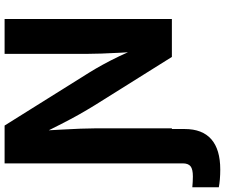

<svg xmlns="http://www.w3.org/2000/svg" viewBox="-132 -676 978 835"><g transform="rotate(-90 356.5 -259.0)"><path d="M-41 204.1V88.9Q-29.8 89.8 -17.6 90.6Q-5.4 91.3 5.9 91.3Q38.1 91.3 50.5 81.1Q63 70.8 63 47.4V-61.5H212.4V55.7Q212.4 132.3 168 171.4Q123.5 210.4 36.1 210.4Q13.7 210.4 -6.3 208.7Q-26.4 207 -41 204.1ZM63 0V-727.5H227.5L458.5 -358.4Q474.6 -332.5 492.2 -300.5Q509.8 -268.6 528.6 -229.5Q547.4 -190.4 565.9 -144.5L549.8 -135.7Q546.9 -174.8 544.4 -220Q542 -265.1 540.5 -306.6Q539.1 -348.1 539.1 -376V-727.5H690.9V0H525.9L316.4 -334.5Q295.4 -368.7 275.6 -403.6Q255.9 -438.5 234.1 -481.4Q212.4 -524.4 183.6 -581.5L204.1 -585.4Q207 -532.2 209.7 -484.1Q212.4 -436 213.9 -397.5Q215.3 -358.9 215.3 -335V0Z"/></g></svg>

Font: Inter 18pt
Style: Bold
Weight: 700
Designer: Rasmus Andersson
Foundry: rsms
Version: Version 4.001;git-66647c0bb